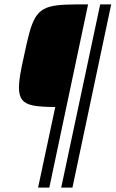

<svg xmlns="http://www.w3.org/2000/svg" viewBox="-20 -708 525 872"><path d="M153 144 231 -222Q168 -222 132.5 -228.5Q97 -235 81.5 -254Q66 -273 66 -310Q66 -335 72 -370.5Q78 -406 89 -454Q102 -517 113.5 -559.5Q125 -602 140 -627.5Q155 -653 178 -666Q201 -679 237 -683.5Q273 -688 326 -688H380L204 144ZM258 144 435 -688H485L309 144Z"/></svg>

Font: Saira SemiCondensed Light
Style: Italic
Weight: 300
Width: 4
Italic angle: -12°
Designer: Hector Gatti with collaboration of the Omnibus-Type team
Foundry: Omnibus-Type
Version: Version 1.101